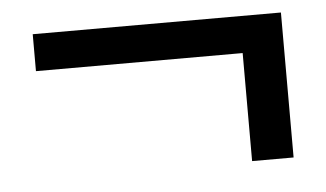

<svg xmlns="http://www.w3.org/2000/svg" viewBox="-33 -488 641 378"><g transform="rotate(-5 287.5 -299.0)"><path d="M451.5 -156V-369.5H43V-442.5H533.5V-156Z"/></g></svg>

Font: Expletus Sans Medium
Style: Regular
Weight: 500
Version: Version 7.500